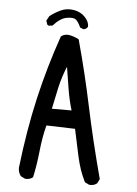

<svg xmlns="http://www.w3.org/2000/svg" viewBox="-54 -829 608 853"><g transform="rotate(5 250.0 -402.5)"><path d="M376 -17.6 356.4 -27.3Q331.1 -77.1 317.4 -141.1Q303.7 -205.1 292 -259.8L164.1 -263.7Q150.4 -212.9 143.6 -147Q136.7 -81.1 125 -29.3Q111.3 -17.6 89.8 -19.5L70.3 -29.3Q58.6 -44.9 58.6 -65.4Q78.1 -234.4 111.3 -378.9Q144.5 -523.4 193.4 -663.1Q207 -674.8 228.5 -672.9Q252 -668.9 273.4 -657.2Q313.5 -511.7 344.7 -363.3Q376 -214.8 420.9 -46.9L411.1 -27.3Q397.5 -15.6 376 -17.6ZM269.5 -339.8Q255.9 -384.8 248 -433.6Q240.2 -482.4 232.4 -531.2Q212.9 -484.4 202.1 -436.5Q191.4 -388.7 181.6 -339.8ZM290 -704.1 275.4 -710Q264.6 -734.4 253.4 -743.7Q242.2 -752.9 212.9 -748Q183.6 -743.2 152.3 -708L134.8 -706.1L128.9 -710L123 -727.5L134.8 -749Q158.2 -766.6 183.6 -778.3Q209 -790 240.2 -785.2Q271.5 -780.3 291.5 -758.8Q311.5 -737.3 309.6 -715.8Q301.8 -704.1 290 -704.1Z"/></g></svg>

Font: NaikaiFont
Style: Regular-Lite
Weight: 400
Version: Version 1.67